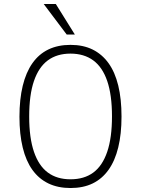

<svg xmlns="http://www.w3.org/2000/svg" viewBox="-20 -939 710 967"><path d="M335 8Q272 8 224 -15Q176 -38 143.5 -83Q111 -128 94.5 -195.5Q78 -263 78 -351Q78 -439 94.5 -507Q111 -575 143.5 -621Q176 -667 224 -690Q272 -713 335 -713Q399 -713 446.5 -689.5Q494 -666 526.5 -621Q559 -576 575.5 -508.5Q592 -441 592 -352Q592 -264 575.5 -196.5Q559 -129 526.5 -83.5Q494 -38 446.5 -15Q399 8 335 8ZM335 -36Q404 -36 450 -70Q496 -104 520 -174.5Q544 -245 544 -353Q544 -461 520 -531Q496 -601 449.5 -635Q403 -669 335 -669Q267 -669 221 -635Q175 -601 151 -531Q127 -461 127 -352Q127 -245 151 -174.5Q175 -104 221 -70Q267 -36 335 -36ZM316 -765 200 -919H261L357 -765Z"/></svg>

Font: Nunito Sans 7pt Condensed ExtraLight
Style: Regular
Weight: 250
Width: 3
Designer: Vernon Adams
Foundry: Vernon Adams
Version: Version 3.101;gftools[0.9.27]